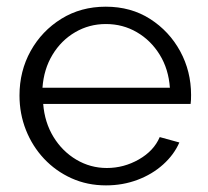

<svg xmlns="http://www.w3.org/2000/svg" viewBox="-20 -550 627 580"><path d="M300.2 10Q243.6 10 196 -11.5Q148.4 -33 113.1 -70.5Q77.9 -108 58.4 -157.1Q38.9 -206.3 38.9 -261.6Q38.9 -335.3 72.6 -396Q106.4 -456.7 165.4 -493.3Q224.4 -529.8 299.5 -529.8Q375.5 -529.8 433.4 -492.8Q491.3 -455.7 524.3 -395.2Q557.2 -334.7 557.2 -263.2Q557.2 -255.3 556.9 -247.9Q556.5 -240.4 555.8 -236H110.5Q114.8 -180.3 141.5 -136.5Q168.2 -92.8 210.7 -67.6Q253.2 -42.5 302.6 -42.5Q354.2 -42.5 399.5 -68.4Q444.8 -94.3 462.5 -135.9L521.8 -119.6Q505.6 -82.5 472.7 -53Q439.8 -23.4 395.3 -6.7Q350.9 10 300.2 10ZM108.3 -284.9H493.2Q489.2 -341.5 462.4 -384.8Q435.7 -428.1 393.4 -452.7Q351.2 -477.4 299.8 -477.4Q249.3 -477.4 207.1 -452.7Q164.9 -428.1 138.6 -384.6Q112.3 -341.2 108.3 -284.9Z"/></svg>

Font: Raleway Thin
Style: Regular
Weight: 100
Designer: Matt McInerney, Pablo Impallari, Rodrigo Fuenzalida
Foundry: Matt McInerney, Pablo Impallari, Rodrigo Fuenzalida
Version: Version 4.026